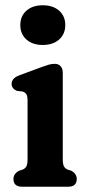

<svg xmlns="http://www.w3.org/2000/svg" viewBox="-20 -708 330 728"><path d="M142 -537.5Q103.5 -537.5 80.2 -558.2Q57 -579 57 -613Q57 -647 80.2 -667.5Q103.5 -688 142 -688Q181 -688 204.2 -667.5Q227.5 -647 227.5 -613Q227.5 -579 204.2 -558.2Q181 -537.5 142 -537.5ZM218 -432.5V-105.5Q218 -85.5 222.5 -77.2Q227 -69 236.5 -65L250.5 -60.5Q271 -49 271 -29.5Q271 0 238.5 0H64Q31 0 31 -29.5Q31 -49 52 -60.5L66 -65Q75.5 -69 80 -77.2Q84.5 -85.5 84.5 -105.5V-326.5Q84.5 -344 79.8 -351Q75 -358 65.5 -361L44 -363.5Q24 -372 24 -390Q24 -411.5 53.5 -422.5L133 -452Q152 -459 164 -462.5Q176 -466 187.5 -466Q202 -466 210 -456.8Q218 -447.5 218 -432.5Z"/></svg>

Font: Fraunces 72pt SuperSoft SemiBold
Style: Regular
Weight: 600
Version: Version 1.000;[b76b70a41]